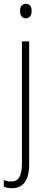

<svg xmlns="http://www.w3.org/2000/svg" viewBox="-38 -746 252 1007"><path d="M67 -688C67 -667 77 -650 97 -650C118 -650 128 -666 128 -689C128 -709 120 -726 98 -726C76 -726 67 -709 67 -688ZM24 241C78 241 115 207 115 115V-529H77V110C77 174 61 206 21 206C7 206 -7 203 -18 198V233C-8 238 6 241 24 241Z"/></svg>

Font: Noto Sans Sinhala UI Condensed ExtraLight
Style: Regular
Weight: 200
Width: 3
Designer: Jelle Bosma - Monotype Design Team
Foundry: Monotype Imaging Inc.
Version: Version 2.006